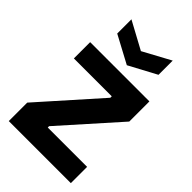

<svg xmlns="http://www.w3.org/2000/svg" viewBox="-270 -1021 1118 1118"><g transform="rotate(45 288.5 -462.0)"><path d="M33 0V-152L355 -514V-526H43V-660H531V-494L220 -145V-134H544V0ZM119 -924 289 -832 459 -924V-807L289 -716L119 -807Z"/></g></svg>

Font: Bricolage Grotesque 12pt ExtraBold
Style: Regular
Weight: 800
Designer: Mathieu Triay
Foundry: Atelier Triay
Version: Version 1.001; ttfautohint (v1.8.4.7-5d5b);gftools[0.9.33.de